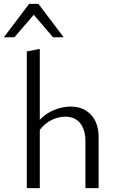

<svg xmlns="http://www.w3.org/2000/svg" viewBox="-54 -969 609 989"><path d="M282 -368Q247 -368 212 -351Q177 -334 151 -300V0H84V-704L151 -717V-352Q184 -386 226 -403Q268 -420 310 -420Q375 -420 414.5 -378Q454 -336 454 -263V0H386V-240Q386 -301 359 -334.5Q332 -368 282 -368ZM120 -893 20 -777H-34L96 -949H144L274 -777H219Z"/></svg>

Font: LXGW Bright GB
Style: Regular
Weight: 400
Designer: Christian Thalmann (Catharsis Fonts)
Foundry: LXGW / Christian Thalmann (Catharsis Fonts) / Fontworks Inc.
Version: Version 5.510